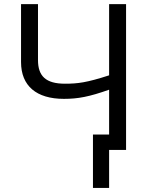

<svg xmlns="http://www.w3.org/2000/svg" viewBox="-20 -734 735 940"><path d="M514.2 -713.9H597.2V0H514.2V186H435.1V-75.2H514.2V-294.9C417 -260.3 361.8 -250 293 -250C158.2 -250 83 -313.5 83 -430.2V-713.9H166V-439.9C166 -361.3 204.6 -324.2 297.9 -324.2C360.8 -324.2 404.3 -329.6 514.2 -365.2Z"/></svg>

Font: OpenSansEmoji
Style: Regular
Weight: 400
Foundry: MorbZ
Version: Version 1.000;PS 001.000;hotconv 1.0.70;makeotf.lib2.5.58329